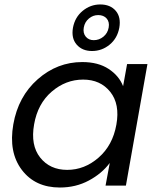

<svg xmlns="http://www.w3.org/2000/svg" viewBox="-20 -837 716 866"><path d="M40 -275.9Q62 -401.9 150.1 -479.5Q238.3 -557.1 351.1 -557.1Q422.9 -557.1 470 -526.1Q517.1 -495.1 535.2 -448.2L553.2 -547.9H645L547.9 0H456.1L475.1 -102.1Q439.5 -54.2 380.6 -22.7Q321.8 8.8 250 8.8Q138.7 8.8 78.4 -70.8Q18.1 -150.4 40 -275.9ZM504.9 -274.9Q521.5 -367.2 477.3 -422.6Q433.1 -478 355 -478Q276.4 -478 213.1 -423.6Q149.9 -369.1 133.8 -275.9Q117.2 -182.1 161.1 -126.5Q205.1 -70.8 283.2 -70.8Q361.3 -70.8 424.8 -126.2Q488.3 -181.6 504.9 -274.9ZM309.1 -711.9Q317.9 -759.3 353 -788.1Q388.2 -816.9 432.1 -816.9Q477.5 -816.9 502 -788.3Q526.4 -759.8 518.1 -711.9Q509.3 -664.1 474.4 -635.5Q439.5 -606.9 395 -606.9Q351.1 -606.9 325.9 -635.7Q300.8 -664.6 309.1 -711.9ZM422.9 -769Q399.4 -769 380.9 -753.4Q362.3 -737.8 357.9 -712.9Q353.5 -688 366.7 -671.9Q379.9 -655.8 402.8 -655.8Q427.2 -655.8 446.5 -671.6Q465.8 -687.5 470.2 -712.9Q474.6 -738.3 460.9 -753.7Q447.3 -769 422.9 -769Z"/></svg>

Font: SVN-Poppins
Style: Italic
Weight: 400
Italic angle: -10°
Designer: Ninad Kale (Devanagari), Jonny Pinhorn (Latin)
Foundry: Indian Type Foundry
Version: Version 3.002 2017